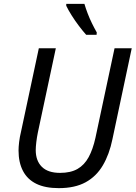

<svg xmlns="http://www.w3.org/2000/svg" viewBox="-20 -964 702 994"><path d="M284 10Q214 10 168 -12.5Q122 -35 99 -79Q76 -123 76 -185Q76 -203 79 -228.5Q82 -254 89 -283L181 -714H269L176 -278Q171 -254 168 -228.5Q165 -203 165 -187Q165 -132 196.5 -100.5Q228 -69 291 -69Q346 -69 381.5 -89.5Q417 -110 439 -150.5Q461 -191 474 -250L573 -714H662L562 -243Q546 -165 512.5 -108Q479 -51 423.5 -20.5Q368 10 284 10ZM426 -784Q409 -803 388.5 -830Q368 -857 350.5 -885Q333 -913 323 -934V-944H417Q424 -920 434 -894Q444 -868 456 -843.5Q468 -819 481 -796L480 -784Z"/></svg>

Font: Noto Sans Display
Style: Italic
Weight: 400
Italic angle: -12°
Designer: Monotype Design Team
Foundry: Monotype Imaging Inc.
Version: Version 2.003